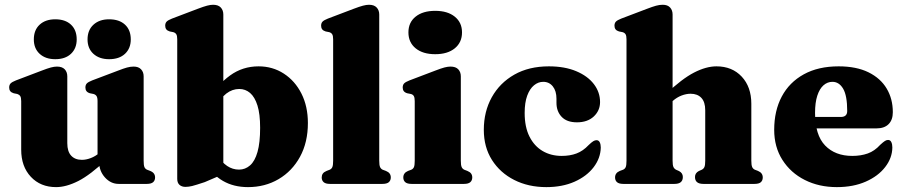

<svg xmlns="http://www.w3.org/2000/svg" viewBox="-20 -772 3794 806"><path d="M396 -93V-105.5L389.5 -106V-347.5Q389.5 -362.5 385.2 -368.8Q381 -375 372.5 -377.5L357.5 -380.5Q347.5 -383.5 343 -389.5Q338.5 -395.5 338.5 -404.5Q338.5 -415.5 344.5 -421.8Q350.5 -428 367 -434.5L475.5 -475.5Q498.5 -484.5 513 -488.5Q527.5 -492.5 541 -492.5Q561.5 -492.5 572.2 -481Q583 -469.5 583 -451.5V-97.5Q583 -78.5 586.2 -70.8Q589.5 -63 597.5 -59.5L610.5 -54.5Q621.5 -50 626.2 -43.2Q631 -36.5 631 -27Q631 -14.5 622.8 -7.2Q614.5 0 596.5 0H478Q445 0 420.5 -27.2Q396 -54.5 396 -93ZM69 -143.5V-347.5Q69 -362.5 64.8 -368.8Q60.5 -375 52.5 -377.5L37.5 -380.5Q27.5 -383.5 23 -389.5Q18.5 -395.5 18.5 -404.5Q18.5 -415.5 24.5 -421.8Q30.5 -428 47 -434.5L155 -475.5Q179.5 -485 193.8 -488.8Q208 -492.5 219 -492.5Q241 -492.5 251.8 -481Q262.5 -469.5 262.5 -451.5V-171Q262.5 -136 278.8 -118.5Q295 -101 324 -101Q341.5 -101 361.2 -108.5Q381 -116 398 -131L416.5 -147L444 -118L428 -103Q359.5 -38 308.8 -12.2Q258 13.5 215.5 13.5Q150 13.5 109.5 -29.8Q69 -73 69 -143.5ZM212 -523.5Q171 -523.5 146.5 -546Q122 -568.5 122 -606.5Q122 -646 146.5 -668.5Q171 -691 212 -691Q254 -691 278 -668.5Q302 -646 302 -606.5Q302 -569 278 -546.2Q254 -523.5 212 -523.5ZM438 -523.5Q397 -523.5 372.2 -546Q347.5 -568.5 347.5 -606.5Q347.5 -645.5 372.2 -668.2Q397 -691 438 -691Q480.5 -691 504.8 -668.5Q529 -646 529 -606.5Q529 -569 504.8 -546.2Q480.5 -523.5 438 -523.5Z M917.5 -711V-41L839.5 -7.5Q802 5 786.8 8.8Q771.5 12.5 758.5 12.5Q743 12.5 733.5 4Q724 -4.5 724 -21V-607Q724 -622 720 -628.2Q716 -634.5 707.5 -637L692.5 -640Q682.5 -643 678 -649Q673.5 -655 673.5 -664Q673.5 -675 679.5 -681.2Q685.5 -687.5 702 -694L810 -735Q835 -744.5 849.2 -748.2Q863.5 -752 874.5 -752Q896 -752 906.8 -740.5Q917.5 -729 917.5 -711ZM883 -317.5 851.5 -349.5Q893 -417 945.8 -455.2Q998.5 -493.5 1065.5 -493.5Q1124.5 -493.5 1171.5 -463Q1218.5 -432.5 1245.5 -379Q1272.5 -325.5 1272.5 -255.5Q1272.5 -174.5 1239.5 -114Q1206.5 -53.5 1149.5 -20Q1092.5 13.5 1021 13.5Q961 13.5 916 -12.5Q871 -38.5 839 -91L888 -125Q911 -90.5 933.8 -75.2Q956.5 -60 983.5 -60Q1009.5 -60 1029.8 -77.8Q1050 -95.5 1061 -134.2Q1072 -173 1072 -235.5Q1072 -293.5 1060.8 -329.2Q1049.5 -365 1029.8 -381.8Q1010 -398.5 984.5 -398.5Q955 -398.5 930 -379.2Q905 -360 883 -317.5Z M1572 -711V-97.5Q1572 -78.5 1575.5 -70.8Q1579 -63 1586.5 -59.5L1600 -54.5Q1611 -50 1615.8 -43.2Q1620.5 -36.5 1620.5 -27Q1620.5 -14.5 1612.2 -7.2Q1604 0 1585.5 0H1365Q1347 0 1338.8 -7.2Q1330.5 -14.5 1330.5 -27Q1330.5 -36.5 1335.2 -43.2Q1340 -50 1351 -54.5L1364 -59.5Q1372 -63 1375.2 -70.8Q1378.5 -78.5 1378.5 -97.5V-607Q1378.5 -622 1374.5 -628.2Q1370.5 -634.5 1362 -637L1347 -640Q1337 -643 1332.5 -649Q1328 -655 1328 -664Q1328 -675 1334 -681.2Q1340 -687.5 1356.5 -694L1464.5 -735Q1489.5 -744.5 1503.8 -748.2Q1518 -752 1529 -752Q1550.5 -752 1561.2 -740.5Q1572 -729 1572 -711Z M1914.5 -451.5V-97.5Q1914.5 -78.5 1918 -70.8Q1921.5 -63 1929 -59.5L1942 -54.5Q1953 -50 1957.8 -43.2Q1962.5 -36.5 1962.5 -27Q1962.5 -14.5 1954.2 -7.2Q1946 0 1928 0H1707.5Q1689.5 0 1681.2 -7.2Q1673 -14.5 1673 -27Q1673 -36.5 1677.8 -43.2Q1682.5 -50 1693 -54.5L1706.5 -59.5Q1714.5 -63 1717.8 -70.8Q1721 -78.5 1721 -97.5V-347.5Q1721 -362.5 1717 -369Q1713 -375.5 1704.5 -377.5L1689.5 -380.5Q1679.5 -383.5 1675 -389.5Q1670.5 -395.5 1670.5 -404.5Q1670.5 -415.5 1676.5 -421.8Q1682.5 -428 1699 -434.5L1807 -475.5Q1831.5 -485 1845.8 -488.8Q1860 -492.5 1871 -492.5Q1893 -492.5 1903.8 -481Q1914.5 -469.5 1914.5 -451.5ZM1807 -544.5Q1755 -544.5 1724.8 -569.2Q1694.5 -594 1694.5 -636Q1694.5 -678 1724.8 -702.2Q1755 -726.5 1807 -726.5Q1859 -726.5 1889.2 -702Q1919.5 -677.5 1919.5 -636Q1919.5 -594 1889.2 -569.2Q1859 -544.5 1807 -544.5Z M2499 -343.5Q2499 -308 2472.8 -283.2Q2446.5 -258.5 2402 -258.5Q2359.5 -258.5 2337.8 -281.5Q2316 -304.5 2316 -340.5V-357.5Q2316 -390 2300.8 -409.2Q2285.5 -428.5 2260.5 -428.5Q2239.5 -428.5 2221.8 -414Q2204 -399.5 2193.2 -370.5Q2182.5 -341.5 2182.5 -298Q2182.5 -238.5 2202.8 -198.5Q2223 -158.5 2258 -138Q2293 -117.5 2338 -117.5Q2373 -117.5 2400.2 -127.8Q2427.5 -138 2451 -163Q2463.5 -175 2470.5 -179.2Q2477.5 -183.5 2484 -183.5Q2493.5 -183.5 2497.8 -174.5Q2502 -165.5 2502 -152.5Q2501 -108 2472 -70Q2443 -32 2391.8 -9.2Q2340.5 13.5 2273.5 13.5Q2198 13.5 2138.8 -16.5Q2079.5 -46.5 2045.2 -100.5Q2011 -154.5 2011 -227Q2011 -303.5 2044.5 -363.8Q2078 -424 2139.2 -458.8Q2200.5 -493.5 2284 -493.5Q2350.5 -493.5 2398.8 -473.2Q2447 -453 2473 -419Q2499 -385 2499 -343.5Z M2786.5 -332.5 2758.5 -362 2775 -377Q2843 -441.5 2893.8 -467.5Q2944.5 -493.5 2987.5 -493.5Q3053.5 -493.5 3093.8 -450.2Q3134 -407 3134 -336.5V-97.5Q3134 -79 3137.5 -71Q3141 -63 3149 -59.5L3162 -54.5Q3172.5 -50 3177.2 -43.2Q3182 -36.5 3182 -27Q3182 -14.5 3174 -7.2Q3166 0 3147.5 0H2932.5Q2897.5 0 2897.5 -29Q2897.5 -45.5 2913.5 -54L2926 -59.5Q2934 -63.5 2937.2 -71.2Q2940.5 -79 2940.5 -97.5V-309Q2940.5 -344 2924.2 -361.2Q2908 -378.5 2879 -378.5Q2861 -378.5 2841.2 -371Q2821.5 -363.5 2804.5 -348.5ZM2803.5 -711V-97.5Q2803.5 -78.5 2807 -71Q2810.5 -63.5 2818 -59.5L2830.5 -54Q2846.5 -45.5 2846.5 -29Q2846.5 0 2811.5 0H2596.5Q2578.5 0 2570.2 -7.2Q2562 -14.5 2562 -27Q2562 -36.5 2566.8 -43.2Q2571.5 -50 2582 -54.5L2595.5 -59.5Q2603.5 -63 2606.8 -70.8Q2610 -78.5 2610 -97.5V-607Q2610 -622 2606 -628.2Q2602 -634.5 2593.5 -637L2578.5 -640Q2568.5 -643 2564 -649Q2559.5 -655 2559.5 -664Q2559.5 -675 2565.5 -681.2Q2571.5 -687.5 2588 -694L2696 -735Q2719.5 -744 2734 -748Q2748.5 -752 2762 -752Q2782.5 -752 2793 -740.5Q2803.5 -729 2803.5 -711Z M3728 -301Q3728 -268.5 3710.2 -250.8Q3692.5 -233 3659 -233H3358.5V-281H3509.5Q3536.5 -281 3536.5 -306Q3536.5 -370.5 3519.5 -399.5Q3502.5 -428.5 3474.5 -428.5Q3453.5 -428.5 3437 -414Q3420.5 -399.5 3411 -370.5Q3401.5 -341.5 3401.5 -298Q3401.5 -205 3443.8 -161.2Q3486 -117.5 3558 -117.5Q3594 -117.5 3622.8 -127.8Q3651.5 -138 3675 -164Q3688 -176 3694.8 -180.2Q3701.5 -184.5 3708 -184.5Q3717.5 -184.5 3721.8 -175.2Q3726 -166 3726 -153Q3725.5 -109 3696 -70.8Q3666.5 -32.5 3614.2 -9.5Q3562 13.5 3493 13.5Q3418 13.5 3358.5 -16.5Q3299 -46.5 3264.5 -100.8Q3230 -155 3230 -227Q3230 -307 3261.8 -366.8Q3293.5 -426.5 3354.2 -460Q3415 -493.5 3500.5 -493.5Q3575 -493.5 3625.8 -468.5Q3676.5 -443.5 3702.2 -400.2Q3728 -357 3728 -301Z"/></svg>

Font: Fraunces ExtraBold
Style: Regular
Weight: 800
Version: Version 1.000;[b76b70a41]